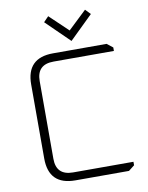

<svg xmlns="http://www.w3.org/2000/svg" viewBox="-96 -959 794 1027"><g transform="rotate(-10 301.0 -445.0)"><path d="M85 -144V-546Q85 -690 229 -690H520L552 -665V-646H224Q133 -646 133 -556V-134Q133 -44 224 -44H552V-25L520 0H229Q85 0 85 -144ZM211 -862 238 -890 338 -795 438 -890 465 -862 338 -738Z"/></g></svg>

Font: Oxanium ExtraLight ExtraLight
Style: Regular
Weight: 250
Version: Version 2.000